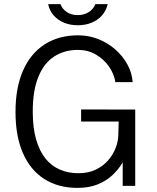

<svg xmlns="http://www.w3.org/2000/svg" viewBox="-20 -905 766 935"><path d="M357.5 10Q263.5 10 195.8 -33.2Q128 -76.5 91.8 -159Q55.5 -241.5 55.5 -360Q55.5 -478.5 92.5 -562Q129.5 -645.5 198 -689.2Q266.5 -733 360.5 -733Q412.5 -733 459 -714.5Q505.5 -696 542 -663.8Q578.5 -631.5 600.8 -590.5Q623 -549.5 626 -505H542Q535 -546.5 509.8 -582.2Q484.5 -618 445.8 -640Q407 -662 359.5 -662Q293.5 -662 243.8 -629.8Q194 -597.5 166.8 -530.8Q139.5 -464 139.5 -361.5Q139.5 -282.5 156 -225.5Q172.5 -168.5 202 -132.2Q231.5 -96 272.2 -78.8Q313 -61.5 361.5 -61.5Q410 -61.5 446 -78.8Q482 -96 506 -123.5Q530 -151 542.5 -182.8Q555 -214.5 556 -243.5L558 -313H375V-372L638.5 -371.5V0H577.5V-114.5Q558.5 -81.5 528.8 -53.2Q499 -25 456.8 -7.5Q414.5 10 357.5 10ZM504.5 -885Q497 -853 476.8 -830Q456.5 -807 426.2 -794.5Q396 -782 358.5 -782Q323 -782 293 -794Q263 -806 242.2 -829Q221.5 -852 214.5 -885H274.5Q283 -861.5 305 -846.5Q327 -831.5 358.5 -831.5Q390 -831.5 412.8 -846.5Q435.5 -861.5 444.5 -885Z"/></svg>

Font: Public Sans Thin Light
Style: Regular
Weight: 300
Version: Version 1.007